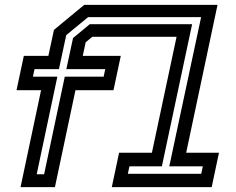

<svg xmlns="http://www.w3.org/2000/svg" viewBox="-20 -770 971 790"><path d="M64.5 0 149 -399H48L78 -540H179L202 -647L326.5 -750H875L746 -141.5H881L851 0H440L470 -141.5H605L706.5 -618.5H359.5L332.5 -596L320.5 -540H477L447 -399H290.5L206 0ZM131 -53H161.5L246.5 -454.5H406.5L413 -485.5H253L280.5 -613.5L349.5 -670.5H770.5L646 -85.5H512.5L506 -55H808L814.5 -85.5H676.5L807.5 -699.5H342.5L252.5 -625.5L222.5 -485.5H122L115.5 -454.5H216Z"/></svg>

Font: Tourney SemiBold
Style: Italic
Weight: 600
Italic angle: -12°
Version: Version 1.015